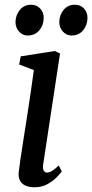

<svg xmlns="http://www.w3.org/2000/svg" viewBox="-20 -781 390 811"><path d="M126 10Q104 10 88.2 3.2Q72.5 -3.5 64.8 -17.5Q57 -31.5 59 -53Q61 -73 66.2 -108Q71.5 -143 78.5 -188Q85.5 -233 93.5 -283.5Q101.5 -334 109 -385.8Q116.5 -437.5 123 -485L61 -508.5L67.5 -543L211.5 -565.5L233.5 -555L162.5 -87.5Q159.5 -69.5 164.5 -60.8Q169.5 -52 178 -52Q188 -52 199.5 -58.8Q211 -65.5 228 -82L241 -57Q236 -49.5 220.8 -33.5Q205.5 -17.5 181.5 -3.8Q157.5 10 126 10ZM96 -631Q75 -631 60 -648.2Q45 -665.5 45.5 -689Q46.5 -719.5 64.8 -740.2Q83 -761 110.5 -761Q136 -761 150.5 -744.2Q165 -727.5 164.5 -705Q164 -674 145.8 -652.5Q127.5 -631 96 -631ZM281.5 -631Q260.5 -631 245.2 -648.2Q230 -665.5 230.5 -689Q231.5 -719.5 249.5 -740.2Q267.5 -761 295.5 -761Q321 -761 335.5 -744.2Q350 -727.5 349.5 -705Q349 -674 330.8 -652.5Q312.5 -631 281.5 -631Z"/></svg>

Font: Merriweather 20pt
Style: Italic
Weight: 400
Italic angle: -7.8°
Version: Version 2.101